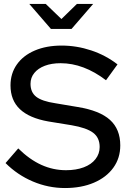

<svg xmlns="http://www.w3.org/2000/svg" viewBox="-20 -939 653 969"><path d="M308 10Q224 10 146 -23Q68 -56 8 -116L72 -190Q129 -134 188.5 -107Q248 -80 313 -80Q364 -80 402.5 -94.5Q441 -109 462 -136Q483 -163 483 -197Q483 -244 450 -269Q417 -294 341 -307L224 -326Q128 -343 80.5 -388Q33 -433 33 -508Q33 -568 65 -613.5Q97 -659 155.5 -684Q214 -709 291 -709Q367 -709 440.5 -684.5Q514 -660 573 -614L515 -534Q402 -620 286 -620Q240 -620 206 -607Q172 -594 153 -570.5Q134 -547 134 -516Q134 -473 163 -450.5Q192 -428 259 -418L372 -399Q483 -381 535 -334Q587 -287 587 -205Q587 -141 552 -92.5Q517 -44 454 -17Q391 10 308 10ZM211 -919 290 -843 368 -919H450L341 -793H237L128 -919Z"/></svg>

Font: Red Hat Display SemiBold
Style: Regular
Weight: 600
Designer: Pentagram, MCKL
Foundry: Pentagram, MCKL
Version: Version 1.023